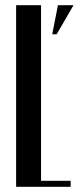

<svg xmlns="http://www.w3.org/2000/svg" viewBox="-20 -719 303 739"><path d="M181 -587 203 -699H263L198 -587ZM138 -699V-23H252V0H42V-699Z"/></svg>

Font: Moniqa Narrow Heading
Style: Bold
Weight: 700
Width: 4
Designer: Rajesh Rajput
Foundry: Rajesh Rajput
Version: Version 1.000